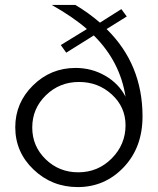

<svg xmlns="http://www.w3.org/2000/svg" viewBox="-20 -750 642 780"><path d="M473 -713 495 -683 413 -632Q559 -489 559 -277Q559 -151 482.5 -70.5Q406 10 296 10Q191 10 116.5 -61Q42 -132 42 -233Q42 -332 114 -403Q186 -474 287 -474Q353 -474 408 -442Q463 -410 490 -357Q468 -500 361 -606L249 -536L227 -567L333 -632Q277 -681 190 -730H286Q340 -698 386 -658ZM111 -232Q111 -156 165.5 -103Q220 -50 298 -50Q378 -50 434 -106.5Q490 -163 490 -241Q490 -315 434.5 -366Q379 -417 301 -417Q222 -417 166.5 -363Q111 -309 111 -232Z"/></svg>

Font: Raleway
Style: Regular
Weight: 400
Designer: Matt McInerney, Pablo Impallari, Rodrigo Fuenzalida
Foundry: Matt McInerney, Pablo Impallari, Rodrigo Fuenzalida
Version: Version 1.000;PS 001.001;hotconv 1.0.56; ttfautohint (v1.5)